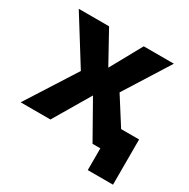

<svg xmlns="http://www.w3.org/2000/svg" viewBox="-148 -660 901 916"><g transform="rotate(30 302.5 -202.5)"><path d="M13 0 187 -273 30 -525H197L292 -353H293L388 -525H554L398 -277L574 0H409L296 -200H295L177 0ZM452 120V0H437V-129H591V120Z"/></g></svg>

Font: TikTok Sans 24pt
Style: Bold
Weight: 700
Version: Version 4.000